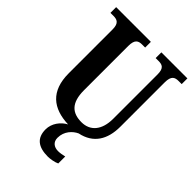

<svg xmlns="http://www.w3.org/2000/svg" viewBox="-271 -831 1189 1189"><g transform="rotate(45 323.5 -237.0)"><path d="M379 240C397 240 435 234 454 224V163C433 168 415 171 399 171C365 171 338 153 338 115C338 57 377 19 412 3C518 -19 565 -97 565 -209V-597C565 -656 589 -664 621 -664H647V-714H419V-664H444C476 -664 499 -656 499 -601V-212C499 -112 450 -58 375 -58C295 -58 246 -97 246 -210V-597C246 -656 270 -664 302 -664H327V-714H23V-664H49C80 -664 105 -656 105 -601V-217C105 -60 191 5 326 10C284 32 249 78 249 130C249 206 294 240 379 240Z"/></g></svg>

Font: Noto Serif Bengali Condensed
Style: Bold
Weight: 700
Width: 3
Designer: Juan Bruce, Universal Thirst, Indian Type Foundry and the Monotype Design Team.
Foundry: Monotype Imaging Inc.
Version: Version 2.003